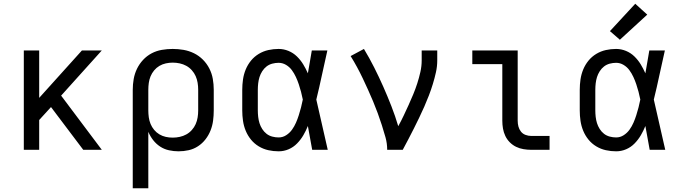

<svg xmlns="http://www.w3.org/2000/svg" viewBox="-20 -799 3640 1024"><path d="M107 0V-530H189V-277L417 -530H523L306 -289L523 0H424L252 -228L189 -159V0Z M688 205V-320Q688 -349 693 -377.5Q698 -406 710.5 -432Q723 -458 743 -479.5Q763 -501 788.5 -514.5Q814 -528 843 -533Q872 -538 901 -538Q930 -538 959 -533Q988 -528 1014.5 -515Q1041 -502 1062 -481Q1083 -460 1096.5 -433.5Q1110 -407 1115 -378Q1120 -349 1120 -320V-210Q1120 -183 1116.5 -156Q1113 -129 1103 -103.5Q1093 -78 1076 -56Q1059 -34 1036 -19Q1013 -4 986.5 2Q960 8 932 8Q907 8 881.5 2.5Q856 -3 834.5 -17Q813 -31 797 -51.5Q781 -72 771 -96V205ZM901 -65Q920 -65 938.5 -69Q957 -73 973.5 -82Q990 -91 1003 -105.5Q1016 -120 1023.5 -137Q1031 -154 1034 -172.5Q1037 -191 1037 -210V-320Q1037 -339 1034 -357.5Q1031 -376 1023.5 -393Q1016 -410 1003 -424.5Q990 -439 973.5 -448Q957 -457 938.5 -461Q920 -465 901 -465Q883 -465 864.5 -461Q846 -457 830 -447.5Q814 -438 802 -423.5Q790 -409 783 -392Q776 -375 773.5 -356.5Q771 -338 771 -320V-210Q771 -192 773.5 -173.5Q776 -155 783 -138Q790 -121 802 -106.5Q814 -92 830 -82.5Q846 -73 864 -69Q882 -65 901 -65Z M1466 8Q1438 8 1411 2Q1384 -4 1360 -18.5Q1336 -33 1318.5 -54.5Q1301 -76 1290.5 -101.5Q1280 -127 1276 -154.5Q1272 -182 1272 -210V-320Q1272 -348 1276 -375.5Q1280 -403 1290.5 -428.5Q1301 -454 1318.5 -475.5Q1336 -497 1360 -511.5Q1384 -526 1411 -532Q1438 -538 1466 -538Q1493 -538 1518.5 -527.5Q1544 -517 1563.5 -498Q1583 -479 1597 -456Q1611 -433 1622 -408Q1627 -438 1632.5 -468.5Q1638 -499 1643 -530H1726Q1711 -465 1697 -399Q1683 -333 1667 -268Q1683 -201 1697.5 -134Q1712 -67 1728 0H1645Q1639 -32 1633.5 -63.5Q1628 -95 1622 -127Q1612 -102 1598 -78Q1584 -54 1564.5 -34Q1545 -14 1519.5 -3Q1494 8 1466 8ZM1466 -66Q1488 -66 1506.5 -78Q1525 -90 1537.5 -107.5Q1550 -125 1558.5 -144.5Q1567 -164 1573.5 -184.5Q1580 -205 1585.5 -226Q1591 -247 1595 -268Q1591 -289 1585.5 -309.5Q1580 -330 1573.5 -349.5Q1567 -369 1558 -388.5Q1549 -408 1536.5 -425Q1524 -442 1505.5 -453Q1487 -464 1466 -464Q1449 -464 1432 -459.5Q1415 -455 1401.5 -444.5Q1388 -434 1378.5 -419Q1369 -404 1364 -388Q1359 -372 1357 -354.5Q1355 -337 1355 -320V-210Q1355 -193 1357 -175.5Q1359 -158 1364 -142Q1369 -126 1378.5 -111Q1388 -96 1401.5 -85.5Q1415 -75 1432 -70.5Q1449 -66 1466 -66Z M2045 0Q2045 -34 2036 -66.5Q2027 -99 2016.5 -131.5Q2006 -164 1994.5 -195.5Q1983 -227 1970 -258Q1957 -289 1943 -320Q1929 -351 1914.5 -381.5Q1900 -412 1884 -441.5Q1868 -471 1850 -500L1921 -538Q1950 -490 1975.5 -439.5Q2001 -389 2024 -337Q2047 -285 2067.5 -232.5Q2088 -180 2104 -126Q2119 -153 2132.5 -181.5Q2146 -210 2159 -238.5Q2172 -267 2184 -296Q2196 -325 2205.5 -354.5Q2215 -384 2222 -415Q2229 -446 2229 -477V-530H2312V-477Q2312 -445 2305 -413.5Q2298 -382 2288.5 -351Q2279 -320 2267.5 -290Q2256 -260 2243 -230.5Q2230 -201 2216 -172Q2202 -143 2187.5 -114Q2173 -85 2158 -56.5Q2143 -28 2128 0Z M2813 0Q2793 0 2772 -3.5Q2751 -7 2732.5 -16Q2714 -25 2699 -40Q2684 -55 2675 -74Q2666 -93 2662.5 -113.5Q2659 -134 2659 -155V-457H2499V-530H2741V-155Q2741 -139 2745 -124Q2749 -109 2758.5 -97Q2768 -85 2783 -79.5Q2798 -74 2813 -74H2911V0Z M3266 8Q3238 8 3211 2Q3184 -4 3160 -18.5Q3136 -33 3118.5 -54.5Q3101 -76 3090.5 -101.5Q3080 -127 3076 -154.5Q3072 -182 3072 -210V-320Q3072 -348 3076 -375.5Q3080 -403 3090.5 -428.5Q3101 -454 3118.5 -475.5Q3136 -497 3160 -511.5Q3184 -526 3211 -532Q3238 -538 3266 -538Q3293 -538 3318.5 -527.5Q3344 -517 3363.5 -498Q3383 -479 3397 -456Q3411 -433 3422 -408Q3427 -438 3432.5 -468.5Q3438 -499 3443 -530H3526Q3511 -465 3497 -399Q3483 -333 3467 -268Q3483 -201 3497.5 -134Q3512 -67 3528 0H3445Q3439 -32 3433.5 -63.5Q3428 -95 3422 -127Q3412 -102 3398 -78Q3384 -54 3364.5 -34Q3345 -14 3319.5 -3Q3294 8 3266 8ZM3266 -66Q3288 -66 3306.5 -78Q3325 -90 3337.5 -107.5Q3350 -125 3358.5 -144.5Q3367 -164 3373.5 -184.5Q3380 -205 3385.5 -226Q3391 -247 3395 -268Q3391 -289 3385.5 -309.5Q3380 -330 3373.5 -349.5Q3367 -369 3358 -388.5Q3349 -408 3336.5 -425Q3324 -442 3305.5 -453Q3287 -464 3266 -464Q3249 -464 3232 -459.5Q3215 -455 3201.5 -444.5Q3188 -434 3178.5 -419Q3169 -404 3164 -388Q3159 -372 3157 -354.5Q3155 -337 3155 -320V-210Q3155 -193 3157 -175.5Q3159 -158 3164 -142Q3169 -126 3178.5 -111Q3188 -96 3201.5 -85.5Q3215 -75 3232 -70.5Q3249 -66 3266 -66ZM3286 -587 3233 -633 3368 -779 3432 -721Z"/></svg>

Font: Iosevka Mono
Style: Regular
Weight: 400
Designer: Belleve Invis
Foundry: Belleve Invis
Version: Version 11.1.1